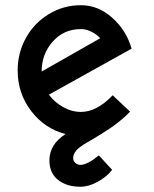

<svg xmlns="http://www.w3.org/2000/svg" viewBox="-20 -522 593 738"><path d="M301.8 33.2Q382.3 -13.2 418 -39.3Q453.6 -65.4 480 -92.8L413.1 -155.8Q352.1 -91.8 291 -91.8Q255.9 -91.8 222.4 -110.6Q189 -129.4 168 -158.2L485.8 -335Q465.8 -405.3 411.6 -453.6Q357.4 -502 291 -502Q224.1 -502 168 -468Q111.8 -434.1 79.8 -376.5Q47.9 -318.8 47.9 -251Q47.9 -163.1 99.9 -95.2Q151.9 -27.3 231.9 -6.8Q169.9 33.2 169.9 94.2Q169.9 143.1 203.1 169.4Q236.3 195.8 289.1 195.8Q321.3 195.8 356 176.5Q390.6 157.2 411.1 130.9L359.9 75.2Q315.4 111.8 289.1 111.8Q277.8 111.8 269.5 104.2Q261.2 96.7 261.2 85.9Q261.2 73.7 268.6 63Q275.9 52.2 282.5 47.1Q289.1 42 301.8 33.2ZM140.1 -247.1Q140.1 -314 182.6 -362.1Q225.1 -410.2 291 -410.2Q310.5 -410.2 330.8 -400.4Q351.1 -390.6 365.2 -375Z"/></svg>

Font: Comic Neue Angular
Style: Bold
Weight: 700
Designer: Craig Rozynski
Foundry: Craig Rozynski
Version: Version 2.003